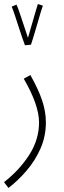

<svg xmlns="http://www.w3.org/2000/svg" viewBox="-35 -704 317 954"><path d="M7 230 -15 201Q61 142 110 66Q159 -10 159 -96Q159 -182 83 -313L116 -331Q156 -260 174.5 -204.5Q193 -149 193 -96Q193 -27 166.5 33.5Q140 94 97 144Q54 194 7 230ZM89 -479Q83 -494 74.5 -519.5Q66 -545 56.5 -574Q47 -603 38.5 -629Q30 -655 23 -671L47 -681Q53 -669 63 -639Q73 -609 84.5 -574.5Q96 -540 104 -516Q112 -544 122.5 -580Q133 -616 141.5 -645.5Q150 -675 153 -684L178 -676Q174 -666 166.5 -640.5Q159 -615 150 -584Q141 -553 132.5 -525Q124 -497 119 -482Z"/></svg>

Font: Noto Sans Arabic ExtCond ExtLt
Style: Regular
Weight: 200
Width: 2
Designer: Monotype Design Team, Nadine Chahine, Nizar Qandah and Khaled Hosny
Foundry: Monotype Imaging Inc.
Version: Version 2.012; ttfautohint (v1.8.4.7-5d5b)